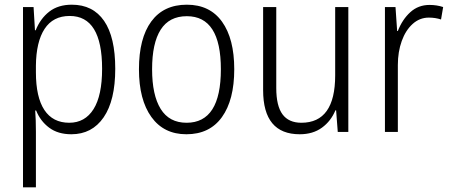

<svg xmlns="http://www.w3.org/2000/svg" viewBox="-20 -562 1921 818"><path d="M471 -269Q471 -134 421.5 -62Q372 10 284 10Q227 10 189.5 -18Q152 -46 134 -91H130Q133 -51 133 -1V236H78V-532H123L129 -433H132Q152 -483 190 -512.5Q228 -542 286 -542Q376 -542 423.5 -473Q471 -404 471 -269ZM133 -282V-254Q133 -148 169 -93.5Q205 -39 275 -39Q342 -39 378.5 -97Q415 -155 415 -269Q415 -494 277 -494Q206 -494 170 -439Q134 -384 133 -282Z M774 10Q678 10 625 -63.5Q572 -137 572 -267Q572 -399 624.5 -470.5Q677 -542 776 -542Q874 -542 926 -469.5Q978 -397 978 -267Q978 -136 925.5 -63Q873 10 774 10ZM775 -39Q921 -39 921 -267Q921 -493 776 -493Q701 -493 664.5 -435.5Q628 -378 628 -267Q628 -157 664.5 -98Q701 -39 775 -39Z M1464 0H1419L1412 -92H1409Q1390 -46 1351.5 -18Q1313 10 1257 10Q1101 10 1101 -178V-532H1157V-187Q1157 -111 1183.5 -75Q1210 -39 1264 -39Q1408 -39 1408 -241V-532H1464Z M1868 -532 1859 -479Q1835 -487 1807 -487Q1768 -487 1738 -460Q1708 -433 1691.5 -387Q1675 -341 1675 -285V0H1620V-532H1665L1672 -430H1675Q1694 -479 1728 -510Q1762 -541 1810 -541Q1841 -541 1868 -532Z"/></svg>

Font: Noto Sans UI NarrowLight
Style: Regular
Weight: 300
Width: 4
Designer: Monotype Design Team
Foundry: Monotype Imaging Inc.
Version: Version 1.001